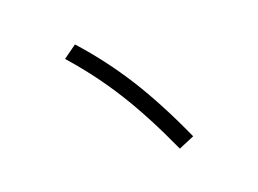

<svg xmlns="http://www.w3.org/2000/svg" viewBox="-79 -770 1096 817"><g transform="rotate(-15 469.0 -361.0)"><path d="M248 -584 304.7 -632.8Q415.5 -529.3 505.9 -410.4Q596.2 -291.5 689.5 -125L621.1 -88.9Q529.8 -251.5 442.4 -367.2Q355 -482.9 248 -584Z"/></g></svg>

Font: Pretendard JP
Style: Regular
Weight: 400
Designer: Base glyphs from Inter by Rasmus Andersson; Hangeul glyphs from Noto Sans CJK(Source Han Sans) by Jang Soo-young and Kan
Foundry: Kil Hyung-jin
Version: Version 1.309